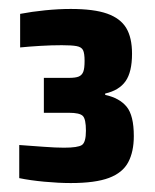

<svg xmlns="http://www.w3.org/2000/svg" viewBox="-20 -825 346 429"><path d="M138 -416Q111 -416 79 -419Q47 -422 23 -427V-501Q51 -499 78 -497Q105 -495 123 -495Q154 -495 163 -501Q172 -507 172 -533Q172 -559 165 -566Q158 -573 134 -573H78V-651H134Q149 -651 156 -654Q163 -657 166 -664.5Q169 -672 169 -689Q169 -706 165.5 -713Q162 -720 151 -722Q140 -724 118 -724Q95 -724 70 -722.5Q45 -721 25 -719V-794Q51 -799 81 -802Q111 -805 138 -805Q190 -805 219.5 -794.5Q249 -784 262 -762.5Q275 -741 275 -705Q275 -664 260.5 -643.5Q246 -623 215 -616V-613Q247 -606 263 -586.5Q279 -567 279 -521Q279 -486 266.5 -462.5Q254 -439 223.5 -427.5Q193 -416 138 -416Z"/></svg>

Font: Saira SemiCondensed ExtraBold
Style: Regular
Weight: 800
Width: 4
Designer: Hector Gatti with collaboration of the Omnibus-Type team
Foundry: Omnibus-Type
Version: Version 1.101